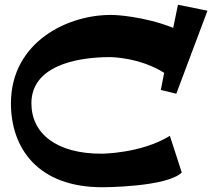

<svg xmlns="http://www.w3.org/2000/svg" viewBox="-20 -774 892 807"><path d="M728 -754 708 -657C582 -707 459 -711 459 -711C269 -717 26 -599 26 -340C26 -151 139 13 410 13C410 13 681 13 744 -49L694 -203C572 -128 406 -128 406 -128C218 -128 112 -212 112 -340C112 -493 292 -534 443 -534C443 -534 565 -534 670 -468L656 -396L721 -380L852 -729Z"/></svg>

Font: Peralta
Style: Regular
Weight: 400
Designer: Astigmatic (AOETI)
Foundry: Astigmatic (AOETI)
Version: Version 1.000